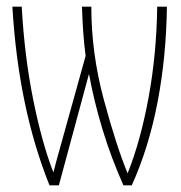

<svg xmlns="http://www.w3.org/2000/svg" viewBox="-20 -548 540 574"><path d="M156 6 246 -327Q261 -245 286.5 -161Q312 -77 349 6H374Q425 -107 451 -242.5Q477 -378 479 -528H450Q448 -385 424 -255.5Q400 -126 362 -31H361Q327 -114 290 -251.5Q253 -389 253 -528H225Q226 -496 228.5 -457Q231 -418 236 -381L162 -115Q153 -84 148.5 -66.5Q144 -49 140 -34H139Q105 -122 79 -251.5Q53 -381 45 -528H17Q35 -225 128 6Z"/></svg>

Font: Noto Sans Mono UI Condensed Thin
Style: Regular
Weight: 250
Width: 3
Designer: Monotype Design team
Foundry: Monotype Imaging Inc.
Version: 1.000